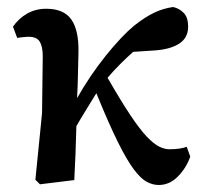

<svg xmlns="http://www.w3.org/2000/svg" viewBox="-20 -514 586 548"><path d="M94 12 81 -1 100 -191 102 -353Q102 -381 93.5 -395Q85 -409 62 -409Q55 -409 46 -408Q37 -407 29 -406L17 -438Q34 -462 58 -475.5Q82 -489 112 -489Q162 -489 183.5 -458.5Q205 -428 204 -366Q203 -338 202.5 -303.5Q202 -269 200 -234Q237 -299 281.5 -354.5Q326 -410 363 -441Q395 -466 420.5 -478Q446 -490 474 -494Q492 -490 504.5 -477Q517 -464 517 -438Q517 -406 491.5 -389.5Q466 -373 421 -370L360 -366Q341 -349 322.5 -330.5Q304 -312 287 -292Q325 -226 352 -185.5Q379 -145 399 -124Q419 -103 434.5 -95.5Q450 -88 464 -88Q494 -88 513 -95L523 -67Q512 -35 488 -10.5Q464 14 433 14Q416 14 399 5Q382 -4 362 -30.5Q342 -57 316 -109.5Q290 -162 255 -248Q241 -225 227 -202.5Q213 -180 198 -154Q197 -115 195.5 -75Q194 -35 192 0Z"/></svg>

Font: Source Serif 4 Semibold
Style: Regular
Weight: 600
Designer: Frank Grießhammer
Foundry: Adobe
Version: Version 4.005;hotconv 1.1.0;makeotfexe 2.6.0